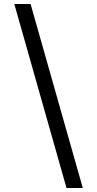

<svg xmlns="http://www.w3.org/2000/svg" viewBox="-20 -812 489 967"><path d="M52 -792H134L397 135H315Z"/></svg>

Font: lmalayalam25
Style: Book
Weight: 400
Designer: Jelle Bosma - Monotype Design Team
Foundry: Monotype Imaging Inc.
Version: Version 2.003